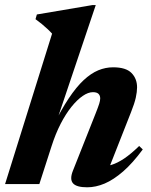

<svg xmlns="http://www.w3.org/2000/svg" viewBox="-28 -744 610 776"><path d="M180.5 -153.5 131 0H-7.5L182.5 -608Q174 -617.5 163.5 -627.2Q153 -637 141.2 -646.8Q129.5 -656.5 115.5 -666.5L121 -685.5L345.5 -723.5H359L191 -224.5L185 -231Q218.5 -299.5 249.5 -346Q280.5 -392.5 310 -420Q339.5 -447.5 369 -459.8Q398.5 -472 429 -472Q481 -472 503.5 -449Q526 -426 526 -391Q526 -373 520.8 -349.2Q515.5 -325.5 501.5 -290.5L402.5 -39L377 -71.5Q399.5 -70.5 423 -77.8Q446.5 -85 473.8 -103.2Q501 -121.5 534.5 -154L549 -140Q508.5 -85 469.8 -51.2Q431 -17.5 395 -2.2Q359 13 324.5 13Q281 13 267 -3.2Q253 -19.5 266.5 -53.5L358.5 -285.5Q369 -312 373 -324.8Q377 -337.5 377 -346Q377 -358 370 -364.8Q363 -371.5 347.5 -371.5Q328.5 -371.5 306.2 -356.2Q284 -341 261 -312.5Q238 -284 217.2 -243.8Q196.5 -203.5 180.5 -153.5Z"/></svg>

Font: Newsreader 36pt
Style: Bold Italic
Weight: 700
Italic angle: -17°
Designer: Hugues Gentile
Foundry: Production Type
Version: Version 1.003